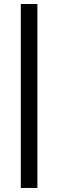

<svg xmlns="http://www.w3.org/2000/svg" viewBox="-20 -743 285 950"><path d="M83 187V-723.1H165V187Z"/></svg>

Font: Archivo Medium
Style: Italic
Weight: 500
Italic angle: -10°
Designer: Hector Gatti
Foundry: Omnibus-Type
Version: Version 2.001